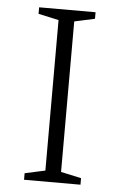

<svg xmlns="http://www.w3.org/2000/svg" viewBox="-50 -696 456 732"><g transform="rotate(5 178.0 -330.0)"><path d="M70 0V-25L148 -42V-618L70 -635V-660H286V-635L208 -618V-42L286 -25V0Z"/></g></svg>

Font: Spectral SC ExtraLight
Style: Regular
Weight: 275
Designer: Jean-Baptiste Levee
Foundry: Production Type
Version: Version 2.001